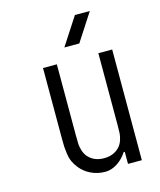

<svg xmlns="http://www.w3.org/2000/svg" viewBox="-133 -1012 933 1117"><g transform="rotate(-15 333.5 -453.5)"><path d="M317.7 -750 425.8 -916.7H515.6L407.6 -750ZM362 10.4Q315.1 10.4 276 -8.5Q237 -27.3 211.6 -59.2Q195.3 -79.4 185.5 -100.9Q175.8 -122.4 172.2 -148.4Q168.6 -174.5 167.6 -191.4Q166.7 -208.3 166.7 -238.9V-666.7H250V-238.9Q250 -203.1 251 -185.5Q252 -168 258.8 -146.2Q265.6 -124.3 279.3 -108.1Q314.5 -67.7 375 -67.7Q435.5 -67.7 470.7 -108.1Q484.4 -124.3 491.2 -146.2Q498 -168 499 -185.5Q500 -203.1 500 -238.9V-666.7H583.3V0H500V-72.9H493.5Q469.4 -35.2 433.9 -12.4Q398.4 10.4 362 10.4Z"/></g></svg>

Font: Monoid
Style: Regular
Weight: 400
Width: 4
Monospace: yes
Designer: Andreas Larsen (@larsenwork)
Version: Version 0.61